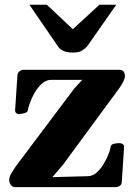

<svg xmlns="http://www.w3.org/2000/svg" viewBox="-20 -774 565 794"><path d="M41.5 0Q31.7 0 24.9 -9.5Q18.1 -19 18.1 -29.3Q18.1 -41.5 25.4 -54.4Q32.7 -67.4 45.9 -86.9L288.1 -409.2L336.4 -460.9L339.8 -443.8H191.9Q170.4 -443.8 153.1 -428Q135.7 -412.1 123 -389.9Q110.4 -367.7 103.3 -347.4Q96.2 -327.1 95.2 -318.4Q94.2 -309.1 79.8 -305.7Q65.4 -302.2 57.6 -302.2Q52.2 -302.2 47.1 -306.4Q42 -310.5 42.5 -318.8L52.2 -464.4Q53.2 -473.1 60.5 -479Q67.9 -484.9 75.2 -485.4H471.2Q486.8 -485.4 491.7 -477.3Q496.6 -469.2 496.6 -459Q496.6 -450.7 490.2 -437.3Q483.9 -423.8 473.6 -409.7L240.2 -92.3L181.2 -23.4L178.7 -41L343.8 -45.4Q363.8 -45.9 380.4 -61Q397 -76.2 409.4 -97.2Q421.9 -118.2 429.2 -137.7Q436.5 -157.2 437.5 -166Q438.5 -175.8 449.2 -179Q460 -182.1 475.6 -182.1Q481 -182.1 487.5 -178Q494.1 -173.8 493.2 -165.5L483.4 -20Q482.9 -10.7 475.3 -5.6Q467.8 -0.5 460.4 0ZM281.2 -556.6Q256.3 -556.6 241.9 -563.7Q227.5 -570.8 220.2 -581.5L101.6 -754.4H173.8L281.2 -653.3L391.1 -754.4H460.9L339.8 -581.5Q332 -573.2 319.3 -564.9Q306.6 -556.6 281.2 -556.6Z"/></svg>

Font: Gelasio
Style: Regular
Weight: 400
Designer: Eben Sorkin
Foundry: Eben Sorkin
Version: Version 1.008